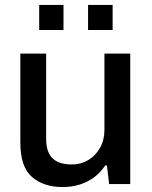

<svg xmlns="http://www.w3.org/2000/svg" viewBox="-20 -742 612 774"><path d="M232 12Q156 12 109 -28.5Q62 -69 62 -167V-526H166V-183Q166 -153 173.5 -133Q181 -113 195 -101Q209 -89 228 -84Q247 -79 270 -79Q306 -79 335.5 -96.5Q365 -114 383 -145.5Q401 -177 401 -218V-526H505V0H420L411 -75H404Q385 -46 359 -27Q333 -8 301.5 2Q270 12 232 12ZM138 -621V-722H236V-621ZM335 -621V-722H434V-621Z"/></svg>

Font: Archivo SemiBold Medium
Style: Regular
Weight: 500
Version: Version 2.001